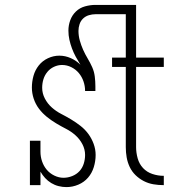

<svg xmlns="http://www.w3.org/2000/svg" viewBox="-20 -755 790 783"><path d="M251 8Q235 8 219 4Q203 0 189 -8.5Q175 -17 164 -29Q153 -41 145 -55V0H102V-181H145V-136Q145 -116 151.5 -97Q158 -78 170.5 -63Q183 -48 201.5 -39Q220 -30 239 -30Q257 -30 274.5 -37Q292 -44 304 -57Q316 -70 321.5 -87.5Q327 -105 327 -123Q327 -146 316 -167Q305 -188 287.5 -203.5Q270 -219 249.5 -229.5Q229 -240 209 -252Q189 -264 171 -278.5Q153 -293 139 -311.5Q125 -330 117.5 -352.5Q110 -375 110 -398Q110 -422 116.5 -445.5Q123 -469 138 -488Q153 -507 175.5 -517.5Q198 -528 222 -528Q246 -528 268.5 -518Q291 -508 308 -491Q298 -507 289 -523.5Q280 -540 273.5 -557.5Q267 -575 263 -593Q259 -611 259 -630Q259 -652 266.5 -672.5Q274 -693 289.5 -708Q305 -723 326.5 -729Q348 -735 369 -735H535V-520H648V-482H535V-155Q535 -132 541.5 -109Q548 -86 563.5 -69.5Q579 -53 601.5 -45.5Q624 -38 647 -38H648V0H647Q626 0 605.5 -3.5Q585 -7 566.5 -16.5Q548 -26 533 -40.5Q518 -55 509 -74Q500 -93 496.5 -113.5Q493 -134 493 -155V-482H437V-520H493V-697H369Q356 -697 342.5 -693Q329 -689 319 -679.5Q309 -670 304.5 -656.5Q300 -643 300 -629Q300 -609 305.5 -589.5Q311 -570 319 -552Q327 -534 337.5 -516.5Q348 -499 356 -481Q364 -463 366.5 -443Q369 -423 369 -403V-384H327Q327 -404 320.5 -423Q314 -442 301.5 -457Q289 -472 271 -481Q253 -490 233 -490Q216 -490 200 -482.5Q184 -475 173 -461.5Q162 -448 157 -431.5Q152 -415 152 -397Q152 -374 163 -353Q174 -332 191.5 -316.5Q209 -301 229.5 -290.5Q250 -280 270 -268Q290 -256 308.5 -241.5Q327 -227 340.5 -208.5Q354 -190 362 -168Q370 -146 370 -123Q370 -98 362.5 -73.5Q355 -49 339 -30.5Q323 -12 299.5 -2Q276 8 251 8Z"/></svg>

Font: Iosevka Etoile Extralight
Style: Regular
Weight: 200
Designer: Belleve Invis
Foundry: Belleve Invis
Version: Version 22.1.2; ttfautohint (v1.8.4)